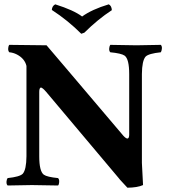

<svg xmlns="http://www.w3.org/2000/svg" viewBox="-20 -854 780 886"><path d="M219.2 -808.1Q220.2 -826.2 234.9 -834Q320.3 -807.1 358.9 -777.8Q403.8 -810.5 481.9 -834Q495.1 -827.1 496.1 -807.1Q431.6 -765.1 369.1 -703.1L355 -698.2Q293.5 -759.8 219.2 -808.1ZM640.1 0Q614.3 11.7 567.9 12.2Q567.9 12.2 533.2 -25.4Q530.3 -29.3 527.8 -32.2L192.9 -430.2Q176.3 -449.2 168.9 -450.2Q161.1 -448.7 161.1 -430.2V-132.8Q161.1 -63.5 182.1 -47.9Q197.3 -37.1 248 -32.2Q256.3 -23.9 251.5 -4.4Q250 0 248 2Q147.5 0 127 0Q110.8 0 15.1 2Q6.8 -6.3 11.7 -25.4Q13.2 -29.8 15.1 -32.2Q71.3 -38.1 85 -52.2Q101.6 -71.3 102.1 -132.8V-549.8Q94.2 -583.5 58.1 -602.5Q41 -611.3 22.9 -612.8Q14.6 -621.1 19.5 -640.6Q21 -645 22.9 -647L194.8 -645L284.2 -540L549.3 -227.5Q574.7 -200.2 576.2 -231V-512.2Q576.2 -581.5 555.2 -597.2Q540 -607.9 488.8 -612.8Q480.5 -621.1 485.8 -640.6Q487.3 -645 488.8 -647Q589.4 -645 609.9 -645Q626 -645 722.2 -647Q730.5 -638.7 725.1 -619.6Q723.6 -615.2 722.2 -612.8Q666 -606.9 651.9 -592.8Q635.3 -573.7 634.8 -512.2V-102.1Z"/></svg>

Font: Linux Libertine O
Style: Bold
Weight: 700
Designer: Philipp H. Poll
Foundry: Philipp H. Poll
Version: Version 5.0.0